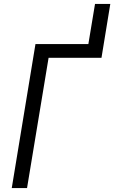

<svg xmlns="http://www.w3.org/2000/svg" viewBox="-20 -960 583 980"><path d="M40 0 161 -735H431L465 -940H543L498 -665H228L118 0Z"/></svg>

Font: Iosevka Curly Oblique
Style: Regular
Weight: 400
Italic angle: -9°
Monospace: yes
Designer: Belleve Invis
Foundry: Belleve Invis
Version: Version 11.1.0; ttfautohint (v1.8.3)